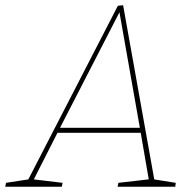

<svg xmlns="http://www.w3.org/2000/svg" viewBox="-55 -713 737 733"><path d="M535 -22 528 -29 616 -15 614 0H394L397 -15L519 -29L514 -22L481 -213L488 -206H158L168 -213L71 -22L67 -29L184 -15L181 0H-35L-32 -15L59 -29L50 -22L395 -691L415 -693ZM171 -219 167 -225H485L480 -219L400 -672H404Z"/></svg>

Font: Bitter Thin
Style: Italic
Weight: 100
Italic angle: -9°
Designer: Sol Matas, and Bitter project Authors
Foundry: Sol Matas
Version: Version 2.002